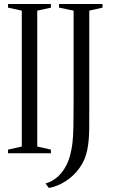

<svg xmlns="http://www.w3.org/2000/svg" viewBox="-20 -763 562 956"><path d="M88.5 -33.5V-710L20 -725V-743H233.5V-725L165.5 -710V-33.5L233.5 -18V0H20V-18ZM206.5 150.5Q236 142.5 260.2 123Q284.5 103.5 302.2 74.5Q320 45.5 329.5 9Q337 -19.5 340.8 -51.5Q344.5 -83.5 345.5 -131Q346.5 -178.5 346.5 -253V-710L274 -725V-743H490.5V-725L424.5 -710V-238Q424.5 -184.5 424.2 -125Q424 -65.5 415 -19Q405 33 376 73.2Q347 113.5 306.8 139.2Q266.5 165 223.5 173Z"/></svg>

Font: Merriweather 144pt Light
Style: Regular
Weight: 300
Version: Version 2.100